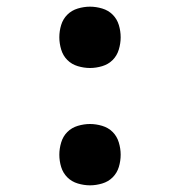

<svg xmlns="http://www.w3.org/2000/svg" viewBox="-20 -548 540 576"><path d="M250 -344Q232 -344 213.5 -349.5Q195 -355 182 -368Q169 -381 163.5 -399.5Q158 -418 158 -436Q158 -455 163.5 -473Q169 -491 182 -504Q195 -517 213.5 -522.5Q232 -528 250 -528Q268 -528 286.5 -522.5Q305 -517 318 -504Q331 -491 336.5 -473Q342 -455 342 -436Q342 -418 336.5 -399.5Q331 -381 318 -368Q305 -355 286.5 -349.5Q268 -344 250 -344ZM250 8Q232 8 213.5 2.5Q195 -3 182 -16Q169 -29 163.5 -47Q158 -65 158 -84Q158 -102 163.5 -120.5Q169 -139 182 -152Q195 -165 213.5 -170.5Q232 -176 250 -176Q268 -176 286.5 -170.5Q305 -165 318 -152Q331 -139 336.5 -120.5Q342 -102 342 -84Q342 -65 336.5 -47Q331 -29 318 -16Q305 -3 286.5 2.5Q268 8 250 8Z"/></svg>

Font: Iosevka Curly Semibold
Style: Regular
Weight: 600
Monospace: yes
Designer: Belleve Invis
Foundry: Belleve Invis
Version: Version 22.1.2; ttfautohint (v1.8.4)